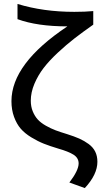

<svg xmlns="http://www.w3.org/2000/svg" viewBox="-20 -751 540 974"><path d="M38.1 -237.8Q38.1 -428.2 321.8 -617.2Q168.9 -617.2 68.8 -653.8V-731Q199.7 -690.9 356.9 -690.9Q412.1 -690.9 453.1 -694.8V-626Q398.9 -587.9 358.2 -556.4Q317.4 -524.9 273.4 -483.9Q229.5 -442.9 201.2 -406Q172.9 -369.1 154.5 -325.7Q136.2 -282.2 136.2 -240.2Q136.2 -210.4 146.2 -186Q156.2 -161.6 171.6 -144.8Q187 -127.9 212.4 -113.5Q237.8 -99.1 261.7 -90.1Q285.6 -81.1 319.8 -70.8Q356.9 -59.1 382.3 -47.9Q407.7 -36.6 429.9 -20.3Q452.1 -3.9 463.1 18.3Q474.1 40.5 474.1 69.8Q474.1 134.3 410.2 203.1L332 174.8Q378.9 113.3 378.9 78.1Q378.9 50.3 353.3 33.9Q327.6 17.6 275.9 2.9Q233.4 -9.8 202.6 -22Q171.9 -34.2 138.9 -54.2Q106 -74.2 85.2 -98.1Q64.5 -122.1 51.3 -158Q38.1 -193.8 38.1 -237.8Z"/></svg>

Font: LT Superior Med
Style: Regular
Weight: 500
Designer: Daniel Lyons
Foundry: LyonsType
Version: Version 1.000